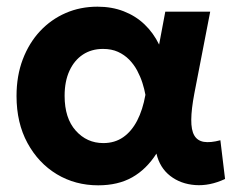

<svg xmlns="http://www.w3.org/2000/svg" viewBox="-20 -540 724 575"><path d="M274 15Q205.5 15 150.2 -18.2Q95 -51.5 62.2 -111.8Q29.5 -172 29.5 -252.5Q29.5 -313 48.2 -362.2Q67 -411.5 100 -446.8Q133 -482 176.8 -501Q220.5 -520 272 -520Q315 -520 350.5 -506.2Q386 -492.5 412.8 -467Q439.5 -441.5 456.5 -406.5L475 -505H609.5L562 -260Q553 -212.5 552.8 -181.5Q552.5 -150.5 561.8 -134.5Q571 -118.5 590.5 -115.2Q610 -112 640 -120L654 -4Q608 17.5 564.5 14.2Q521 11 489.8 -13.2Q458.5 -37.5 448.5 -80Q418.5 -33 376 -9Q333.5 15 274 15ZM289.5 -111.5Q323.5 -111.5 348.8 -129Q374 -146.5 390.8 -178.8Q407.5 -211 415.5 -256Q412.5 -273 406.5 -291.8Q400.5 -310.5 390.8 -328.8Q381 -347 366.8 -361.5Q352.5 -376 333.2 -384.8Q314 -393.5 288.5 -393.5Q254 -393.5 228.2 -376.5Q202.5 -359.5 188 -328Q173.5 -296.5 173.5 -253Q173.5 -186 206.8 -148.8Q240 -111.5 289.5 -111.5Z"/></svg>

Font: Geologica SemiBold
Style: Regular
Weight: 600
Designer: Sindre Bremnes, Frode Helland
Foundry: Monokrom Skriftforlag AS
Version: Version 1.010;gftools[0.9.28]